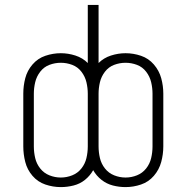

<svg xmlns="http://www.w3.org/2000/svg" viewBox="-20 -755 760 783"><path d="M492 -31Q468 -31 445.5 -40Q423 -49 408 -68Q393 -87 387.5 -110.5Q382 -134 382 -158V-373Q382 -396 387.5 -419.5Q393 -443 408 -462.5Q423 -482 445.5 -490.5Q468 -499 492 -499Q516 -499 538.5 -490.5Q561 -482 576 -462.5Q591 -443 596.5 -419.5Q602 -396 602 -373V-158Q602 -134 596.5 -110.5Q591 -87 576 -68Q561 -49 538.5 -40Q516 -31 492 -31ZM228 -31Q204 -31 181.5 -40Q159 -49 144 -68Q129 -87 123.5 -110.5Q118 -134 118 -158V-373Q118 -396 123.5 -419.5Q129 -443 144 -462.5Q159 -482 181.5 -490.5Q204 -499 228 -499Q252 -499 274.5 -490.5Q297 -482 312 -462.5Q327 -443 332.5 -419.5Q338 -396 338 -373V-158Q338 -134 332.5 -110.5Q327 -87 312 -68Q297 -49 274.5 -40Q252 -31 228 -31ZM228 8Q254 8 280 1.5Q306 -5 326.5 -21.5Q347 -38 360 -61Q373 -38 394 -21.5Q415 -5 440.5 1.5Q466 8 492 8Q524 8 555 -2.5Q586 -13 607.5 -38Q629 -63 637.5 -94.5Q646 -126 646 -158V-373Q646 -405 637.5 -436Q629 -467 607.5 -492Q586 -517 555 -527.5Q524 -538 492 -538Q462 -538 432.5 -528.5Q403 -519 382 -498V-735H338V-498Q317 -519 287.5 -528.5Q258 -538 228 -538Q196 -538 165 -527.5Q134 -517 112.5 -492Q91 -467 83 -436Q75 -405 75 -373V-158Q75 -126 83 -94.5Q91 -63 112.5 -38Q134 -13 165 -2.5Q196 8 228 8Z"/></svg>

Font: Iosevka Sparkle Extralight
Style: Regular
Weight: 200
Designer: Belleve Invis
Foundry: Belleve Invis
Version: Version 4.5.0; ttfautohint (v1.8.3)